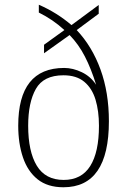

<svg xmlns="http://www.w3.org/2000/svg" viewBox="-20 -781 537 811"><path d="M248 10Q181 10 139 -23.5Q97 -57 77 -116Q57 -175 57 -250Q57 -494 251 -494Q288 -494 325.5 -476Q363 -458 386 -423Q365 -491 338.5 -542.5Q312 -594 274 -633L166 -556V-592L252 -654Q227 -677 200.5 -695Q174 -713 144 -728V-761Q220 -728 282 -675L397 -760V-723L304 -654Q369 -585 404.5 -487.5Q440 -390 440 -269Q440 10 248 10ZM249 -21Q324 -21 361 -79.5Q398 -138 398 -250Q398 -312 383.5 -360Q369 -408 336 -435.5Q303 -463 248 -463Q164 -463 131.5 -405.5Q99 -348 99 -250Q99 -141 135.5 -81Q172 -21 249 -21Z"/></svg>

Font: Noto Serif Armenian SemiCondensed ExtraLight
Style: Regular
Weight: 200
Width: 4
Designer: Monotype Design Team
Foundry: Monotype Imaging Inc.
Version: Version 2.008; ttfautohint (v1.8.4.7-5d5b)